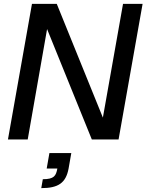

<svg xmlns="http://www.w3.org/2000/svg" viewBox="-20 -720 777 991"><path d="M21 0H123L223 -570L454 0H592L716 -700H615L511 -113L273 -700H145ZM193 251C280 251 320 225 334 150L348 70H235L221 150H276C269 187 260 205 201 205Z"/></svg>

Font: Uncut Sans Medium
Style: Italic
Weight: 500
Italic angle: -10°
Designer: Kasper Nordkvist
Foundry: Uncut Type
Version: Version 1.111;FEAKit 1.0